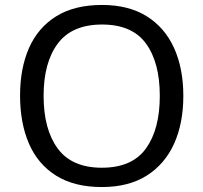

<svg xmlns="http://www.w3.org/2000/svg" viewBox="-20 -745 821 775"><path d="M720 -358Q720 -247 682.5 -164.5Q645 -82 572 -36Q499 10 391 10Q280 10 206.5 -36Q133 -82 97 -165Q61 -248 61 -359Q61 -469 97 -551Q133 -633 206.5 -679Q280 -725 392 -725Q499 -725 572 -679.5Q645 -634 682.5 -551.5Q720 -469 720 -358ZM156 -358Q156 -223 213 -145.5Q270 -68 391 -68Q513 -68 569 -145.5Q625 -223 625 -358Q625 -493 569 -569.5Q513 -646 392 -646Q271 -646 213.5 -569.5Q156 -493 156 -358Z"/></svg>

Font: Noto Sans IKEA
Style: Regular
Weight: 400
Designer: Monotype Design Team
Foundry: Monotype Imaging Inc.
Version: Version 2.001